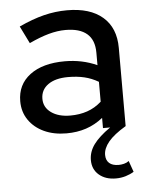

<svg xmlns="http://www.w3.org/2000/svg" viewBox="-53 -562 638 827"><g transform="rotate(-5 266.0 -149.0)"><path d="M415 221Q370 221 342 197Q314 173 314 133Q314 97 337 65.5Q360 34 409 0H378V-44Q344 -17 305 -4Q266 9 220 9Q165 9 123 -10.5Q81 -30 57 -65Q33 -100 33 -146Q33 -218 88 -259.5Q143 -301 239 -301Q314 -301 378 -272V-326Q378 -381 346.5 -408Q315 -435 254 -435Q219 -435 181 -424.5Q143 -414 96 -392L59 -467Q117 -494 167 -506.5Q217 -519 268 -519Q367 -519 421.5 -472Q476 -425 476 -338V0Q424 31 400.5 59.5Q377 88 377 116Q377 139 391 151.5Q405 164 432 164Q443 164 455 161Q467 158 476 151L493 199Q477 209 457 215Q437 221 415 221ZM243 -66Q283 -66 316.5 -77.5Q350 -89 378 -114V-200Q349 -217 317.5 -224.5Q286 -232 247 -232Q192 -232 160.5 -209.5Q129 -187 129 -148Q129 -111 160.5 -88.5Q192 -66 243 -66Z"/></g></svg>

Font: Red Hat Display SemiBold
Style: Regular
Weight: 600
Designer: Pentagram, MCKL
Foundry: Pentagram, MCKL
Version: Version 1.023